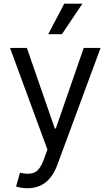

<svg xmlns="http://www.w3.org/2000/svg" viewBox="-20 -804 597 1036"><path d="M127.8 211.6Q106.5 211.6 89.8 208.3Q73.2 204.9 66.8 201.7L88.1 127.8Q133.9 139.6 164.6 127.3Q195.3 115.1 217.3 54L235.8 2.8L34.1 -545.5H125L275.6 -110.8H281.2L431.8 -545.5H522.7L288.4 88.1Q242.2 211.6 127.8 211.6ZM240.1 -619.3 326.7 -784.1H424.7L313.9 -619.3Z"/></svg>

Font: Inter UI
Style: Regular
Weight: 400
Designer: Rasmus Andersson
Foundry: rsms
Version: 3.2;8d6f07862